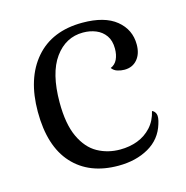

<svg xmlns="http://www.w3.org/2000/svg" viewBox="-85 -602 675 695"><g transform="rotate(-15 252.5 -254.0)"><path d="M276 13Q167 13 105.5 -54.5Q44 -122 44 -251Q44 -376 106.5 -448.5Q169 -521 283 -521Q366 -521 409.5 -485.5Q453 -450 453 -394Q453 -359 435 -338Q417 -317 387 -317Q374 -317 361 -321Q348 -325 340 -336Q357 -343 365 -360Q373 -377 373 -400Q373 -430 359.5 -449Q346 -468 324 -477Q302 -486 276 -486Q211 -486 170 -429.5Q129 -373 129 -263Q129 -182 152 -133Q175 -84 213 -63Q251 -42 297 -42Q333 -42 363 -53.5Q393 -65 414.5 -88.5Q436 -112 444 -147Q454 -143 458 -131.5Q462 -120 454 -95Q438 -42 390 -14.5Q342 13 276 13Z"/></g></svg>

Font: Arima Thin
Style: Regular
Weight: 400
Version: Version 1.100